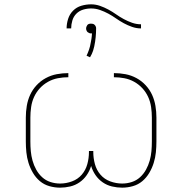

<svg xmlns="http://www.w3.org/2000/svg" viewBox="-20 -857 840 885"><path d="M257 8Q232 8 207.5 1Q183 -6 164 -22Q145 -38 132 -60Q119 -82 111.5 -106Q104 -130 101.5 -155Q99 -180 99 -205V-315Q99 -342 103.5 -369Q108 -396 119 -420Q130 -444 148.5 -464Q167 -484 191 -497Q215 -510 241.5 -515Q268 -520 295 -520V-501Q271 -501 247 -496.5Q223 -492 201.5 -480Q180 -468 163.5 -450Q147 -432 137 -410Q127 -388 123.5 -363.5Q120 -339 120 -315V-205Q120 -182 122 -160Q124 -138 130 -116.5Q136 -95 147 -75Q158 -55 174.5 -40Q191 -25 212.5 -18Q234 -11 257 -11Q285 -11 312 -21Q339 -31 357 -52Q375 -73 382.5 -100.5Q390 -128 390 -156V-161H410V-156Q410 -128 417.5 -100.5Q425 -73 443 -52Q461 -31 488 -21Q515 -11 543 -11Q566 -11 587.5 -18Q609 -25 625.5 -40Q642 -55 653 -75Q664 -95 670 -116.5Q676 -138 678 -160Q680 -182 680 -205V-315Q680 -339 676.5 -363.5Q673 -388 663 -410Q653 -432 636.5 -450Q620 -468 598.5 -480Q577 -492 553 -496.5Q529 -501 505 -501V-520Q532 -520 558.5 -515Q585 -510 609 -497Q633 -484 651.5 -464Q670 -444 681 -420Q692 -396 696.5 -369Q701 -342 701 -315V-205Q701 -180 698.5 -155Q696 -130 688.5 -106Q681 -82 668 -60Q655 -38 636 -22Q617 -6 592.5 1Q568 8 543 8Q520 8 496.5 2.5Q473 -3 453.5 -16.5Q434 -30 420.5 -49.5Q407 -69 400 -92Q393 -69 379.5 -49.5Q366 -30 346.5 -16.5Q327 -3 303.5 2.5Q280 8 257 8ZM308 -726H287Q287 -748 294 -770Q301 -792 317 -808Q333 -824 355 -830.5Q377 -837 400 -837Q421 -837 441 -830Q461 -823 479.5 -813Q498 -803 515 -791Q532 -779 550.5 -769Q569 -759 589 -752Q609 -745 630 -745V-726Q609 -726 589 -733Q569 -740 550.5 -750Q532 -760 515 -772Q498 -784 479.5 -794Q461 -804 441 -811Q421 -818 400 -818Q381 -818 363 -812.5Q345 -807 332 -794Q319 -781 313.5 -762.5Q308 -744 308 -726ZM395 -593 379 -600Q382 -607 385 -614Q388 -621 390.5 -628.5Q393 -636 395 -644Q397 -652 398.5 -661.5Q400 -671 401.5 -678Q403 -685 403 -690L404 -703H400Q395 -703 391.5 -704.5Q388 -706 384.5 -708.5Q381 -711 379 -716Q377 -721 377 -724V-726Q377 -730 378.5 -734Q380 -738 382.5 -741.5Q385 -745 389.5 -746.5Q394 -748 398 -748H400Q405 -748 408.5 -747Q412 -746 415.5 -743Q419 -740 421 -735.5Q423 -731 423 -728V-726Q423 -716 422.5 -706Q422 -696 421 -686Q420 -676 418.5 -665.5Q417 -655 414.5 -643.5Q412 -632 409 -623Q406 -614 403 -608Z"/></svg>

Font: Iosevka Aile Thin
Style: Regular
Weight: 100
Designer: Belleve Invis
Foundry: Belleve Invis
Version: Version 31.1.0; ttfautohint (v1.8.4)